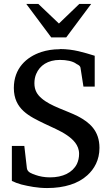

<svg xmlns="http://www.w3.org/2000/svg" viewBox="-20 -936 560 971"><path d="M281 -687C248 -687 217 -682 189 -673C113 -648 50 -590 50 -491C50 -383 130 -347 204 -311C241 -293 286 -275 319 -252C348 -232 380 -203 380 -158C380 -139 376 -122 369 -107C347 -63 298 -39 233 -39C204 -39 180 -44 160 -51C141 -58 119 -64 116 -85L103 -198H40V-21C54 -14 70 -8 88 -3C125 6 169 15 218 15C307 15 376 -8 421 -49C457 -81 483 -127 483 -188C483 -275 433 -317 374 -348C317 -377 235 -399 190 -439C169 -457 154 -479 154 -515C154 -532 157 -548 163 -562C181 -605 222 -633 283 -633C316 -633 347 -627 365 -614C369 -611 371 -610 372 -610C378 -607 386 -601 387 -594L402 -498H459V-654C406 -670 353 -688 283 -688ZM315 -747 441 -916H381L278 -817L174 -916H113L239 -747Z"/></svg>

Font: Veleka
Style: Regular
Weight: 400
Designer: Stefan Peev, Context Ltd, 2016; SIL International, 1997-2014.
Foundry: Stefan Peev, Context Ltd, 2016
Version: Version 1.000